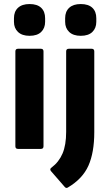

<svg xmlns="http://www.w3.org/2000/svg" viewBox="-20 -736 543 949"><path d="M69 0Q56 0 56 -13V-482Q56 -495 69 -495H182Q195 -495 195 -482V-13Q195 0 182 0ZM126 -559Q89 -559 69 -578Q49 -597 49 -628V-646Q49 -679 69 -697.5Q89 -716 126 -716Q164 -716 183.5 -697.5Q203 -679 203 -646V-628Q203 -597 183.5 -578Q164 -559 126 -559ZM315 191Q307 196 300 188L233 111Q223 100 235 92Q271 65 289 23Q307 -19 307 -84V-482Q307 -495 320 -495H433Q446 -495 446 -482V-83Q446 18 417 83Q388 148 315 191ZM379 -559Q342 -559 322 -578Q302 -597 302 -628V-646Q302 -679 322 -697.5Q342 -716 379 -716Q417 -716 436.5 -697.5Q456 -679 456 -646V-628Q456 -597 436.5 -578Q417 -559 379 -559Z"/></svg>

Font: Sofia Sans ExtraBold
Style: Regular
Weight: 800
Designer: Botio Nikoltchev, Ani Petrova
Foundry: lettersoup
Version: Version 4.101; ttfautohint (v1.8.4.7-5d5b)